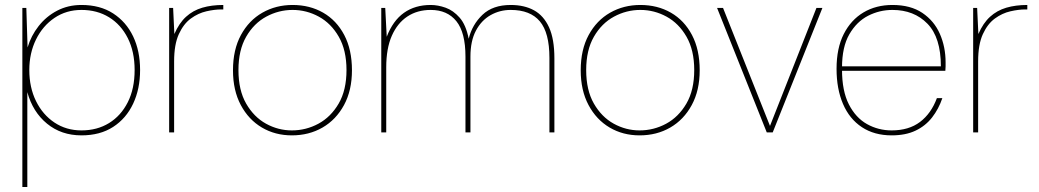

<svg xmlns="http://www.w3.org/2000/svg" viewBox="-20 -533 4182 773"><path d="M70 220V-501H86L91 -342Q105 -389 135.5 -428Q166 -467 210 -490Q254 -513 308 -513Q383 -513 435.5 -479Q488 -445 516 -386.5Q544 -328 544 -251Q544 -175 516 -115.5Q488 -56 435.5 -22Q383 12 308 12Q227 12 169.5 -35Q112 -82 90 -162V220ZM308 -8Q371 -8 419 -37.5Q467 -67 494.5 -121.5Q522 -176 522 -251Q522 -325 494.5 -379.5Q467 -434 419 -463.5Q371 -493 308 -493Q247 -493 199.5 -461Q152 -429 125 -374Q98 -319 98 -251Q98 -181 125 -126Q152 -71 199.5 -39.5Q247 -8 308 -8Z M661 0V-501H677L682 -396Q701 -440 729 -465.5Q757 -491 794.5 -502Q832 -513 879 -513V-495H871Q844 -495 811 -487.5Q778 -480 748.5 -458.5Q719 -437 700 -395.5Q681 -354 681 -286V0Z M1155 12Q1088 12 1034.5 -19.5Q981 -51 949.5 -110Q918 -169 918 -250Q918 -333 950 -392Q982 -451 1036.5 -482Q1091 -513 1158 -513Q1227 -513 1281 -482Q1335 -451 1366 -392Q1397 -333 1397 -250Q1397 -169 1365 -110Q1333 -51 1278.5 -19.5Q1224 12 1155 12ZM1155 -8Q1212 -8 1262 -35Q1312 -62 1343.5 -116Q1375 -170 1375 -251Q1375 -331 1344 -385Q1313 -439 1263.5 -466Q1214 -493 1158 -493Q1102 -493 1052 -466Q1002 -439 971 -385Q940 -331 940 -251Q940 -170 971 -116Q1002 -62 1051 -35Q1100 -8 1155 -8Z M1515 0V-501H1531L1537 -385Q1562 -450 1606.5 -481.5Q1651 -513 1714 -513Q1743 -513 1774 -502Q1805 -491 1830.5 -462Q1856 -433 1867 -377Q1881 -434 1922.5 -473.5Q1964 -513 2036 -513Q2091 -513 2130 -491.5Q2169 -470 2190.5 -423Q2212 -376 2212 -298V0H2192V-300Q2192 -401 2153.5 -447Q2115 -493 2036 -493Q1992 -493 1955 -472Q1918 -451 1896 -409.5Q1874 -368 1874 -305V0H1854V-305Q1854 -402 1817.5 -447.5Q1781 -493 1714 -493Q1660 -493 1620 -466.5Q1580 -440 1557.5 -389Q1535 -338 1535 -262V0Z M2555 12Q2488 12 2434.5 -19.5Q2381 -51 2349.5 -110Q2318 -169 2318 -250Q2318 -333 2350 -392Q2382 -451 2436.5 -482Q2491 -513 2558 -513Q2627 -513 2681 -482Q2735 -451 2766 -392Q2797 -333 2797 -250Q2797 -169 2765 -110Q2733 -51 2678.5 -19.5Q2624 12 2555 12ZM2555 -8Q2612 -8 2662 -35Q2712 -62 2743.5 -116Q2775 -170 2775 -251Q2775 -331 2744 -385Q2713 -439 2663.5 -466Q2614 -493 2558 -493Q2502 -493 2452 -466Q2402 -439 2371 -385Q2340 -331 2340 -251Q2340 -170 2371 -116Q2402 -62 2451 -35Q2500 -8 2555 -8Z M3067 0 2867 -501H2891L3080 -26L3267 -501H3291L3091 0Z M3570 12Q3500 12 3450 -21Q3400 -54 3374 -114.5Q3348 -175 3348 -256Q3348 -339 3377 -396Q3406 -453 3456.5 -483Q3507 -513 3573 -513Q3646 -513 3693.5 -481Q3741 -449 3764 -396.5Q3787 -344 3787 -282Q3787 -273 3787 -265.5Q3787 -258 3786 -248H3359V-266H3768Q3768 -382 3714 -437.5Q3660 -493 3573 -493Q3521 -493 3475 -469.5Q3429 -446 3399.5 -395Q3370 -344 3370 -261V-252Q3370 -167 3397.5 -113Q3425 -59 3470.5 -33.5Q3516 -8 3570 -8Q3639 -8 3684 -42Q3729 -76 3752 -138H3774Q3759 -94 3732.5 -60Q3706 -26 3666 -7Q3626 12 3570 12Z M3898 0V-501H3914L3919 -396Q3938 -440 3966 -465.5Q3994 -491 4031.5 -502Q4069 -513 4116 -513V-495H4108Q4081 -495 4048 -487.5Q4015 -480 3985.5 -458.5Q3956 -437 3937 -395.5Q3918 -354 3918 -286V0Z"/></svg>

Font: DM Sans 17pt Thin
Style: Regular
Weight: 250
Version: Version 4.004;gftools[0.9.30]